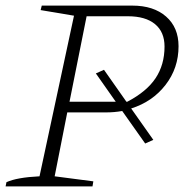

<svg xmlns="http://www.w3.org/2000/svg" viewBox="-23 -665 676 685"><path d="M-3 0 0 -15Q37 -32 118 -36L241 -609L122 -629L126 -645H449Q525 -645 569.5 -606Q614 -567 614 -500Q614 -422 567.5 -362Q521 -302 445 -278L524 -166L495 -153L413 -269Q385 -264 356 -264H217L172 -36L310 -18L307 0ZM348 -416 428 -302H431Q500 -338 532 -386Q564 -434 564 -499Q564 -551 530 -579Q496 -607 433 -607H286L225 -302H390L319 -403Z"/></svg>

Font: Piazzolla ExtraLight
Style: Italic
Weight: 200
Italic angle: -11.3°
Designer: Juan Pablo del Peral
Foundry: Huerta Tipografica
Version: Version 1.330